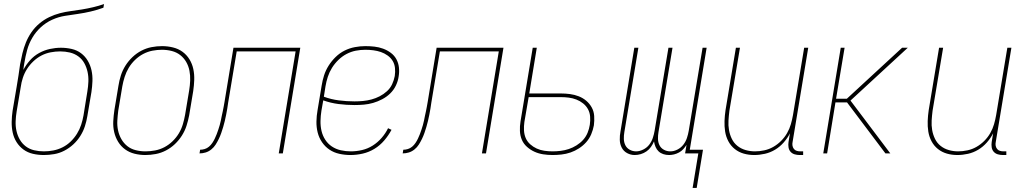

<svg xmlns="http://www.w3.org/2000/svg" viewBox="-20 -755 5040 945"><path d="M196 8Q168 8 142 2Q116 -4 95.5 -19Q75 -34 61.5 -55.5Q48 -77 42.5 -102.5Q37 -128 37.5 -155.5Q38 -183 42 -210L62 -328Q67 -356 71 -383.5Q75 -411 79 -439Q84 -466 90.5 -493Q97 -520 107.5 -546Q118 -572 134.5 -596Q151 -620 173.5 -639Q196 -658 222 -670.5Q248 -683 275 -690Q302 -697 329 -700.5Q356 -704 383.5 -708.5Q411 -713 438.5 -719.5Q466 -726 492 -735L489 -717Q459 -706 427 -698.5Q395 -691 363.5 -686.5Q332 -682 300 -677Q268 -672 237 -658Q206 -644 181 -621Q156 -598 139 -569Q122 -540 113.5 -508.5Q105 -477 100 -446Q98 -437 97 -428Q96 -419 95 -411Q108 -436 127.5 -458Q147 -480 172.5 -494Q198 -508 225.5 -514Q253 -520 280 -520Q307 -520 333 -514Q359 -508 379 -493Q399 -478 412 -456Q425 -434 430.5 -408.5Q436 -383 435 -356Q434 -329 430 -302L410 -184Q406 -159 398 -134Q390 -109 375.5 -86Q361 -63 341 -44.5Q321 -26 297 -13.5Q273 -1 247 3.5Q221 8 196 8ZM196 -10Q219 -10 242.5 -14.5Q266 -19 288 -30Q310 -41 328 -58.5Q346 -76 359 -97Q372 -118 379.5 -141Q387 -164 391 -187L410 -305Q414 -329 415 -353.5Q416 -378 411 -401Q406 -424 395 -444Q384 -464 365.5 -477.5Q347 -491 324 -496.5Q301 -502 276 -502Q253 -502 229.5 -497.5Q206 -493 184.5 -482Q163 -471 144.5 -453.5Q126 -436 113 -415.5Q100 -395 92.5 -372Q85 -349 82 -326L62 -207Q58 -183 57 -158.5Q56 -134 61 -111Q66 -88 77.5 -68Q89 -48 107 -34.5Q125 -21 148 -15.5Q171 -10 196 -10Z M695 8Q668 8 642 1.5Q616 -5 595.5 -20Q575 -35 561.5 -57Q548 -79 542 -105Q536 -131 537.5 -158.5Q539 -186 543 -213L563 -333Q567 -359 575 -384Q583 -409 597.5 -432Q612 -455 632 -474Q652 -493 676 -505.5Q700 -518 726 -523Q752 -528 778 -528Q805 -528 831.5 -521.5Q858 -515 878.5 -500Q899 -485 912.5 -463Q926 -441 931.5 -415Q937 -389 936 -361.5Q935 -334 931 -307L911 -187Q906 -161 898 -136Q890 -111 875.5 -88Q861 -65 841 -46Q821 -27 797 -14.5Q773 -2 747 3Q721 8 695 8ZM696 -10Q719 -10 743 -14.5Q767 -19 789 -30.5Q811 -42 829.5 -60Q848 -78 860.5 -99Q873 -120 880 -143.5Q887 -167 891 -190L911 -310Q915 -334 916 -358.5Q917 -383 912.5 -406.5Q908 -430 896.5 -450Q885 -470 867 -484Q849 -498 825.5 -504Q802 -510 777 -510Q754 -510 730.5 -505.5Q707 -501 685 -489.5Q663 -478 644.5 -460Q626 -442 613.5 -421Q601 -400 593.5 -376.5Q586 -353 582 -330L562 -210Q559 -186 557.5 -161.5Q556 -137 561 -113.5Q566 -90 577.5 -70Q589 -50 606.5 -36Q624 -22 647.5 -16Q671 -10 696 -10Z M962 0 965 -18Q976 -18 987.5 -21.5Q999 -25 1008.5 -33Q1018 -41 1025 -51.5Q1032 -62 1037 -72.5Q1042 -83 1046.5 -94.5Q1051 -106 1054.5 -117Q1058 -128 1061.5 -139.5Q1065 -151 1067 -162Q1069 -173 1071.5 -184.5Q1074 -196 1076.5 -207.5Q1079 -219 1081 -230.5Q1083 -242 1085 -253L1129 -520H1458L1372 0H1352L1435 -502H1145L1103 -250Q1101 -235 1098.5 -220Q1096 -205 1093 -190Q1090 -175 1086.5 -160Q1083 -145 1078.5 -130Q1074 -115 1069 -100.5Q1064 -86 1057 -71.5Q1050 -57 1041.5 -43.5Q1033 -30 1020 -19.5Q1007 -9 992 -4.5Q977 0 962 0Z M1705 8Q1677 8 1650 2Q1623 -4 1601.5 -18.5Q1580 -33 1565 -55Q1550 -77 1543.5 -103Q1537 -129 1537.5 -157Q1538 -185 1543 -213L1563 -333Q1567 -359 1575 -384Q1583 -409 1597.5 -432Q1612 -455 1632 -474.5Q1652 -494 1676 -506Q1700 -518 1726.5 -523Q1753 -528 1778 -528Q1801 -528 1823 -525.5Q1845 -523 1865.5 -515.5Q1886 -508 1903.5 -495Q1921 -482 1931 -463.5Q1941 -445 1943.5 -423Q1946 -401 1942 -378Q1939 -356 1928.5 -334Q1918 -312 1900.5 -295Q1883 -278 1861 -266.5Q1839 -255 1816.5 -248.5Q1794 -242 1771 -240Q1748 -238 1725 -238Q1685 -238 1646 -243Q1607 -248 1571 -261L1562 -210Q1558 -185 1557.5 -159.5Q1557 -134 1562.5 -110.5Q1568 -87 1581 -67Q1594 -47 1613.5 -34Q1633 -21 1657 -15.5Q1681 -10 1707 -10Q1734 -10 1762 -16.5Q1790 -23 1814.5 -38.5Q1839 -54 1858.5 -76.5Q1878 -99 1890 -124L1907 -116Q1892 -88 1871 -63.5Q1850 -39 1823 -22.5Q1796 -6 1765.5 1Q1735 8 1705 8ZM1725 -256Q1746 -256 1767 -258Q1788 -260 1808.5 -265.5Q1829 -271 1848.5 -281Q1868 -291 1884.5 -306Q1901 -321 1910 -340.5Q1919 -360 1923 -381Q1926 -401 1924 -420.5Q1922 -440 1912.5 -455.5Q1903 -471 1887.5 -482Q1872 -493 1854.5 -499Q1837 -505 1817.5 -507.5Q1798 -510 1778 -510Q1755 -510 1731.5 -505.5Q1708 -501 1686 -489.5Q1664 -478 1645.5 -460Q1627 -442 1614 -421Q1601 -400 1593.5 -377Q1586 -354 1582 -330L1574 -279Q1609 -266 1647.5 -261Q1686 -256 1725 -256Z M1962 0 1965 -18Q1976 -18 1987.5 -21.5Q1999 -25 2008.5 -33Q2018 -41 2025 -51.5Q2032 -62 2037 -72.5Q2042 -83 2046.5 -94.5Q2051 -106 2054.5 -117Q2058 -128 2061.5 -139.5Q2065 -151 2067 -162Q2069 -173 2071.5 -184.5Q2074 -196 2076.5 -207.5Q2079 -219 2081 -230.5Q2083 -242 2085 -253L2129 -520H2458L2372 0H2352L2435 -502H2145L2103 -250Q2101 -235 2098.5 -220Q2096 -205 2093 -190Q2090 -175 2086.5 -160Q2083 -145 2078.5 -130Q2074 -115 2069 -100.5Q2064 -86 2057 -71.5Q2050 -57 2041.5 -43.5Q2033 -30 2020 -19.5Q2007 -9 1992 -4.5Q1977 0 1962 0Z M2700 8Q2676 8 2653.5 4.5Q2631 1 2611 -8Q2591 -17 2574 -32Q2557 -47 2548.5 -67Q2540 -87 2539 -110.5Q2538 -134 2542 -158L2602 -520H2622L2585 -295H2740Q2763 -295 2785.5 -292Q2808 -289 2828.5 -281Q2849 -273 2865.5 -259Q2882 -245 2892.5 -226Q2903 -207 2904.5 -184Q2906 -161 2903 -138Q2899 -116 2890 -94.5Q2881 -73 2865.5 -55.5Q2850 -38 2830 -25Q2810 -12 2788 -4.5Q2766 3 2743.5 5.5Q2721 8 2700 8ZM2700 -10Q2719 -10 2739.5 -12.5Q2760 -15 2779.5 -21.5Q2799 -28 2817.5 -39.5Q2836 -51 2850 -66.5Q2864 -82 2872 -101.5Q2880 -121 2883 -141Q2886 -161 2884.5 -181Q2883 -201 2874 -217.5Q2865 -234 2850 -246Q2835 -258 2817 -265Q2799 -272 2779.5 -274.5Q2760 -277 2739 -277H2582L2561 -155Q2558 -134 2559 -113.5Q2560 -93 2567.5 -75.5Q2575 -58 2589.5 -45Q2604 -32 2621.5 -24Q2639 -16 2659 -13Q2679 -10 2700 -10Z M3389 170 3417 0H3352L3359 -42Q3352 -31 3343 -21Q3334 -11 3322 -4.5Q3310 2 3297.5 5Q3285 8 3273 8Q3258 8 3244.5 3.5Q3231 -1 3221.5 -10Q3212 -19 3206.5 -32Q3201 -45 3199 -59Q3193 -45 3184 -32Q3175 -19 3162 -10Q3149 -1 3134 3.5Q3119 8 3104 8Q3084 8 3066.5 -1.5Q3049 -11 3040 -28.5Q3031 -46 3030.5 -67Q3030 -88 3034 -108L3102 -520H3122L3053 -105Q3050 -88 3050.5 -71Q3051 -54 3058 -40Q3065 -26 3079.5 -18Q3094 -10 3111 -10Q3128 -10 3146 -19Q3164 -28 3175.5 -43Q3187 -58 3193 -76Q3199 -94 3202 -112L3270 -520H3290L3221 -105Q3218 -88 3218.5 -71Q3219 -54 3226 -40Q3233 -26 3247.5 -18Q3262 -10 3279 -10Q3297 -10 3314.5 -19Q3332 -28 3343.5 -43Q3355 -58 3361 -76Q3367 -94 3370 -112L3438 -520H3458L3375 -18H3440L3409 170Z M3692 8Q3665 8 3640.5 1Q3616 -6 3596.5 -21.5Q3577 -37 3565 -59.5Q3553 -82 3549 -107.5Q3545 -133 3546 -159.5Q3547 -186 3551 -213L3602 -520H3622L3570 -210Q3567 -186 3565.5 -162Q3564 -138 3568 -115Q3572 -92 3582 -71.5Q3592 -51 3609.5 -37Q3627 -23 3649.5 -16.5Q3672 -10 3696 -10Q3718 -10 3741.5 -15Q3765 -20 3786 -32Q3807 -44 3824.5 -61.5Q3842 -79 3854 -100Q3866 -121 3872.5 -143.5Q3879 -166 3883 -189L3938 -520H3958L3881 -56Q3879 -47 3880.5 -38Q3882 -29 3887.5 -22Q3893 -15 3901.5 -12.5Q3910 -10 3919 -10H3933V8H3916Q3903 8 3891 4.5Q3879 1 3871 -8Q3863 -17 3861 -30Q3859 -43 3861 -56L3868 -99Q3856 -75 3837 -53.5Q3818 -32 3794.5 -18Q3771 -4 3744.5 2Q3718 8 3692 8Z M4338 0 4149 -251H4092L4051 0H4032L4118 -520H4137L4095 -269H4148L4420 -520H4448L4166 -260L4362 0Z M4692 8Q4665 8 4640.5 1Q4616 -6 4596.5 -21.5Q4577 -37 4565 -59.5Q4553 -82 4549 -107.5Q4545 -133 4546 -159.5Q4547 -186 4551 -213L4602 -520H4622L4570 -210Q4567 -186 4565.5 -162Q4564 -138 4568 -115Q4572 -92 4582 -71.5Q4592 -51 4609.5 -37Q4627 -23 4649.5 -16.5Q4672 -10 4696 -10Q4718 -10 4741.5 -15Q4765 -20 4786 -32Q4807 -44 4824.5 -61.5Q4842 -79 4854 -100Q4866 -121 4872.5 -143.5Q4879 -166 4883 -189L4938 -520H4958L4881 -56Q4879 -47 4880.5 -38Q4882 -29 4887.5 -22Q4893 -15 4901.5 -12.5Q4910 -10 4919 -10H4933V8H4916Q4903 8 4891 4.5Q4879 1 4871 -8Q4863 -17 4861 -30Q4859 -43 4861 -56L4868 -99Q4856 -75 4837 -53.5Q4818 -32 4794.5 -18Q4771 -4 4744.5 2Q4718 8 4692 8Z"/></svg>

Font: Iosevka Term Curly Thin
Style: Italic
Weight: 100
Italic angle: -9°
Designer: Belleve Invis
Foundry: Belleve Invis
Version: Version 32.3.0